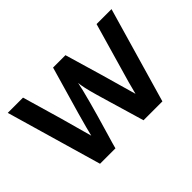

<svg xmlns="http://www.w3.org/2000/svg" viewBox="-91 -685 899 899"><g transform="rotate(-45 359.0 -235.0)"><path d="M11 -472H112Q176 -255 212 -120Q225 -178 311 -472H393Q449 -284 497 -112L513 -173L599 -472H698L561 2H436Q426 -32 411 -83Q396 -134 386 -167.5Q376 -201 365.5 -237.5Q355 -274 349.5 -299Q344 -324 343 -338Q337 -306 317.5 -234Q298 -162 275.5 -86.5Q253 -11 250 2H148Z"/></g></svg>

Font: Coval
Style: Medium
Weight: 500
Foundry: Context Ltd
Version: Version 001.000